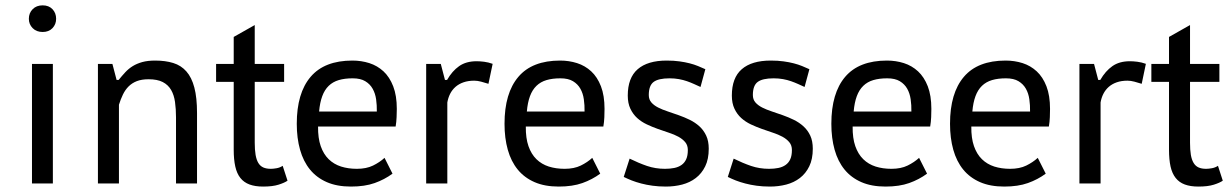

<svg xmlns="http://www.w3.org/2000/svg" viewBox="-20 -686 4593 718"><path d="M99.6 -446.8H177.7V0H99.6ZM87.9 -615.7Q87.9 -637.2 102.1 -651.6Q116.2 -666 139.6 -666Q162.6 -666 176.3 -651.6Q189.9 -637.2 189.9 -615.7Q189.9 -595.2 176.3 -580.8Q162.6 -566.4 139.6 -566.4Q116.2 -566.4 102.1 -580.8Q87.9 -595.2 87.9 -615.7Z M638.2 0V-247.1Q638.2 -278.3 634.5 -304.4Q630.9 -330.6 619.9 -349.6Q608.9 -368.7 588.6 -379.2Q568.4 -389.6 535.6 -389.6Q509.8 -389.6 491.7 -382.6Q473.6 -375.5 460.9 -362.8Q448.2 -350.1 439.7 -332.5Q431.2 -314.9 424.8 -294.4V0H346.2V-446.8H400.4L416 -387.2H423.8Q436 -402.3 448.5 -415.8Q460.9 -429.2 476.3 -438.7Q491.7 -448.2 512 -453.9Q532.2 -459.5 560.1 -459.5Q598.6 -459.5 627.9 -450.4Q657.2 -441.4 677 -418.9Q696.8 -396.5 706.8 -358.6Q716.8 -320.8 716.8 -263.2V0Z M788.1 -446.8H854V-547.9L932.6 -592.3V-446.8H1042.5V-379.9H932.6V-152.3Q932.6 -125.5 935.8 -106.9Q939 -88.4 946 -76.7Q953.1 -64.9 964.6 -59.8Q976.1 -54.7 992.7 -54.7Q1002 -54.7 1014.4 -56.9Q1026.9 -59.1 1037.1 -65.9L1055.2 -10.3Q1043.9 -2.4 1021.7 4.6Q999.5 11.7 963.9 11.7Q934.1 11.7 913.1 3.9Q892.1 -3.9 878.9 -20.5Q865.7 -37.1 859.9 -63.2Q854 -89.4 854 -126V-379.9H788.1Z M1447.8 -36.6Q1418 -14.6 1381.1 -1.5Q1344.2 11.7 1292.5 11.7Q1240.2 11.7 1202.1 -4.9Q1164.1 -21.5 1139.2 -52Q1114.3 -82.5 1102.1 -126Q1089.8 -169.4 1089.8 -223.1Q1089.8 -337.9 1141.6 -398.7Q1193.4 -459.5 1297.9 -459.5Q1331.1 -459.5 1361.1 -450Q1391.1 -440.4 1414.1 -419.2Q1437 -397.9 1450.4 -363.3Q1463.9 -328.6 1463.9 -278.8Q1463.9 -265.6 1463.1 -247.8Q1462.4 -230 1459.5 -212.9H1169.4Q1168.9 -169.4 1179.4 -139.4Q1189.9 -109.4 1209.2 -90.6Q1228.5 -71.8 1255.4 -63.2Q1282.2 -54.7 1314.5 -54.7Q1350.1 -54.7 1375 -66.9Q1399.9 -79.1 1418 -95.7ZM1389.2 -269Q1389.6 -292.5 1386.5 -314.7Q1383.3 -336.9 1373.5 -354.2Q1363.8 -371.6 1345.9 -382.3Q1328.1 -393.1 1298.8 -393.1Q1269 -393.1 1246.8 -386.5Q1224.6 -379.9 1209.2 -365Q1193.8 -350.1 1185.1 -326.4Q1176.3 -302.7 1173.3 -269Z M1806.6 -372.6Q1793 -377 1779.3 -380.6Q1765.6 -384.3 1753.4 -384.3Q1731 -384.3 1713.4 -378.2Q1695.8 -372.1 1683.3 -361.1Q1670.9 -350.1 1663.3 -335.2Q1655.8 -320.3 1652.8 -302.7V0H1573.7V-446.8H1628.4L1644 -387.2H1651.9Q1670.9 -420.4 1697 -438.7Q1723.1 -457 1762.2 -457Q1774.4 -457 1790.3 -455.1Q1806.2 -453.1 1822.3 -447.3Z M2224.6 -36.6Q2194.8 -14.6 2158 -1.5Q2121.1 11.7 2069.3 11.7Q2017.1 11.7 1979 -4.9Q1940.9 -21.5 1916 -52Q1891.1 -82.5 1878.9 -126Q1866.7 -169.4 1866.7 -223.1Q1866.7 -337.9 1918.5 -398.7Q1970.2 -459.5 2074.7 -459.5Q2107.9 -459.5 2137.9 -450Q2168 -440.4 2190.9 -419.2Q2213.9 -397.9 2227.3 -363.3Q2240.7 -328.6 2240.7 -278.8Q2240.7 -265.6 2240 -247.8Q2239.3 -230 2236.3 -212.9H1946.3Q1945.8 -169.4 1956.3 -139.4Q1966.8 -109.4 1986.1 -90.6Q2005.4 -71.8 2032.2 -63.2Q2059.1 -54.7 2091.3 -54.7Q2127 -54.7 2151.9 -66.9Q2176.8 -79.1 2194.8 -95.7ZM2166 -269Q2166.5 -292.5 2163.3 -314.7Q2160.2 -336.9 2150.4 -354.2Q2140.6 -371.6 2122.8 -382.3Q2105 -393.1 2075.7 -393.1Q2045.9 -393.1 2023.7 -386.5Q2001.5 -379.9 1986.1 -365Q1970.7 -350.1 1961.9 -326.4Q1953.1 -302.7 1950.2 -269Z M2552.2 -125Q2552.2 -142.6 2542.5 -154.3Q2532.7 -166 2517.1 -174.6Q2501.5 -183.1 2481.2 -189.7Q2460.9 -196.3 2439.9 -203.9Q2418.9 -211.4 2398.7 -220.9Q2378.4 -230.5 2362.8 -244.6Q2347.2 -258.8 2337.4 -279.3Q2327.6 -299.8 2327.6 -328.6Q2327.6 -395 2364.7 -427.2Q2401.9 -459.5 2473.1 -459.5Q2500 -459.5 2521 -456.5Q2542 -453.6 2559.1 -449.2Q2576.2 -444.8 2590.3 -439Q2604.5 -433.1 2617.7 -427.2L2599.6 -360.8Q2587.9 -366.2 2575.4 -371.8Q2563 -377.4 2549.1 -382.3Q2535.2 -387.2 2519 -390.1Q2502.9 -393.1 2483.9 -393.1Q2442.4 -393.1 2424.3 -379.6Q2406.2 -366.2 2406.2 -330.6Q2406.2 -314 2415.8 -303Q2425.3 -292 2441.2 -283.9Q2457 -275.9 2477.1 -269.3Q2497.1 -262.7 2518.3 -255.1Q2539.6 -247.6 2559.6 -237.8Q2579.6 -228 2595.5 -213.6Q2611.3 -199.2 2620.8 -179Q2630.4 -158.7 2630.4 -129.9Q2630.4 -90.8 2617.2 -64Q2604 -37.1 2582 -20.3Q2560.1 -3.4 2531 4.2Q2502 11.7 2470.2 11.7Q2442.9 11.7 2420.2 8.5Q2397.5 5.4 2377.9 0.2Q2358.4 -4.9 2342.3 -11.2Q2326.2 -17.6 2312.5 -24.4L2334.5 -92.8Q2368.2 -76.2 2399.7 -65.4Q2431.2 -54.7 2466.8 -54.7Q2485.8 -54.7 2501.5 -57.9Q2517.1 -61 2528.6 -69.1Q2540 -77.1 2546.1 -90.6Q2552.2 -104 2552.2 -125Z M2941.4 -125Q2941.4 -142.6 2931.6 -154.3Q2921.9 -166 2906.2 -174.6Q2890.6 -183.1 2870.4 -189.7Q2850.1 -196.3 2829.1 -203.9Q2808.1 -211.4 2787.8 -220.9Q2767.6 -230.5 2752 -244.6Q2736.3 -258.8 2726.6 -279.3Q2716.8 -299.8 2716.8 -328.6Q2716.8 -395 2753.9 -427.2Q2791 -459.5 2862.3 -459.5Q2889.2 -459.5 2910.2 -456.5Q2931.2 -453.6 2948.2 -449.2Q2965.3 -444.8 2979.5 -439Q2993.7 -433.1 3006.8 -427.2L2988.8 -360.8Q2977.1 -366.2 2964.6 -371.8Q2952.1 -377.4 2938.2 -382.3Q2924.3 -387.2 2908.2 -390.1Q2892.1 -393.1 2873 -393.1Q2831.5 -393.1 2813.5 -379.6Q2795.4 -366.2 2795.4 -330.6Q2795.4 -314 2804.9 -303Q2814.5 -292 2830.3 -283.9Q2846.2 -275.9 2866.2 -269.3Q2886.2 -262.7 2907.5 -255.1Q2928.7 -247.6 2948.7 -237.8Q2968.8 -228 2984.6 -213.6Q3000.5 -199.2 3010 -179Q3019.5 -158.7 3019.5 -129.9Q3019.5 -90.8 3006.3 -64Q2993.2 -37.1 2971.2 -20.3Q2949.2 -3.4 2920.2 4.2Q2891.1 11.7 2859.4 11.7Q2832 11.7 2809.3 8.5Q2786.6 5.4 2767.1 0.2Q2747.6 -4.9 2731.4 -11.2Q2715.3 -17.6 2701.7 -24.4L2723.6 -92.8Q2757.3 -76.2 2788.8 -65.4Q2820.3 -54.7 2856 -54.7Q2875 -54.7 2890.6 -57.9Q2906.2 -61 2917.7 -69.1Q2929.2 -77.1 2935.3 -90.6Q2941.4 -104 2941.4 -125Z M3446.8 -36.6Q3417 -14.6 3380.1 -1.5Q3343.3 11.7 3291.5 11.7Q3239.3 11.7 3201.2 -4.9Q3163.1 -21.5 3138.2 -52Q3113.3 -82.5 3101.1 -126Q3088.9 -169.4 3088.9 -223.1Q3088.9 -337.9 3140.6 -398.7Q3192.4 -459.5 3296.9 -459.5Q3330.1 -459.5 3360.1 -450Q3390.1 -440.4 3413.1 -419.2Q3436 -397.9 3449.5 -363.3Q3462.9 -328.6 3462.9 -278.8Q3462.9 -265.6 3462.2 -247.8Q3461.4 -230 3458.5 -212.9H3168.5Q3168 -169.4 3178.5 -139.4Q3189 -109.4 3208.3 -90.6Q3227.5 -71.8 3254.4 -63.2Q3281.2 -54.7 3313.5 -54.7Q3349.1 -54.7 3374 -66.9Q3398.9 -79.1 3417 -95.7ZM3388.2 -269Q3388.7 -292.5 3385.5 -314.7Q3382.3 -336.9 3372.6 -354.2Q3362.8 -371.6 3345 -382.3Q3327.1 -393.1 3297.9 -393.1Q3268.1 -393.1 3245.8 -386.5Q3223.6 -379.9 3208.3 -365Q3192.9 -350.1 3184.1 -326.4Q3175.3 -302.7 3172.4 -269Z M3890.6 -36.6Q3860.8 -14.6 3824 -1.5Q3787.1 11.7 3735.4 11.7Q3683.1 11.7 3645 -4.9Q3606.9 -21.5 3582 -52Q3557.1 -82.5 3544.9 -126Q3532.7 -169.4 3532.7 -223.1Q3532.7 -337.9 3584.5 -398.7Q3636.2 -459.5 3740.7 -459.5Q3773.9 -459.5 3804 -450Q3834 -440.4 3856.9 -419.2Q3879.9 -397.9 3893.3 -363.3Q3906.7 -328.6 3906.7 -278.8Q3906.7 -265.6 3906 -247.8Q3905.3 -230 3902.3 -212.9H3612.3Q3611.8 -169.4 3622.3 -139.4Q3632.8 -109.4 3652.1 -90.6Q3671.4 -71.8 3698.2 -63.2Q3725.1 -54.7 3757.3 -54.7Q3793 -54.7 3817.9 -66.9Q3842.8 -79.1 3860.8 -95.7ZM3832 -269Q3832.5 -292.5 3829.3 -314.7Q3826.2 -336.9 3816.4 -354.2Q3806.6 -371.6 3788.8 -382.3Q3771 -393.1 3741.7 -393.1Q3711.9 -393.1 3689.7 -386.5Q3667.5 -379.9 3652.1 -365Q3636.7 -350.1 3627.9 -326.4Q3619.1 -302.7 3616.2 -269Z M4249.5 -372.6Q4235.8 -377 4222.2 -380.6Q4208.5 -384.3 4196.3 -384.3Q4173.8 -384.3 4156.2 -378.2Q4138.7 -372.1 4126.2 -361.1Q4113.8 -350.1 4106.2 -335.2Q4098.6 -320.3 4095.7 -302.7V0H4016.6V-446.8H4071.3L4086.9 -387.2H4094.7Q4113.8 -420.4 4139.9 -438.7Q4166 -457 4205.1 -457Q4217.3 -457 4233.2 -455.1Q4249 -453.1 4265.1 -447.3Z M4285.6 -446.8H4351.6V-547.9L4430.2 -592.3V-446.8H4540V-379.9H4430.2V-152.3Q4430.2 -125.5 4433.3 -106.9Q4436.5 -88.4 4443.6 -76.7Q4450.7 -64.9 4462.2 -59.8Q4473.6 -54.7 4490.2 -54.7Q4499.5 -54.7 4512 -56.9Q4524.4 -59.1 4534.7 -65.9L4552.7 -10.3Q4541.5 -2.4 4519.3 4.6Q4497.1 11.7 4461.4 11.7Q4431.6 11.7 4410.6 3.9Q4389.6 -3.9 4376.5 -20.5Q4363.3 -37.1 4357.4 -63.2Q4351.6 -89.4 4351.6 -126V-379.9H4285.6Z"/></svg>

Font: PT Astra Sans
Style: Regular
Weight: 400
Designer: A.Korolkova, I. Chaeva
Foundry: ParaType Ltd
Version: Version 1.001; ttfautohint (v1.6)